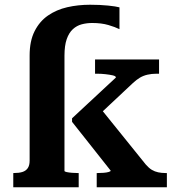

<svg xmlns="http://www.w3.org/2000/svg" viewBox="-20 -790 742 810"><path d="M684 0H388V-60H393Q405 -60 417.5 -61Q430 -62 438.5 -64.5Q447 -67 447 -70L284 -276V-291L469 -463Q469 -469 456 -472Q443 -475 425 -477Q407 -479 391 -479H381V-539H651V-479H640Q620 -479 602.5 -475Q585 -471 570.5 -462.5Q556 -454 540 -439L364 -274L391 -349L595 -96Q608 -81 620.5 -73.5Q633 -66 647.5 -63Q662 -60 678 -60H684ZM105 -556Q105 -617 126 -658.5Q147 -700 182.5 -724.5Q218 -749 263.5 -759.5Q309 -770 360 -770Q402 -770 436 -766.5Q470 -763 484 -759V-667Q466 -676 437 -684.5Q408 -693 369 -693Q346 -693 325 -687.5Q304 -682 287.5 -667Q271 -652 261.5 -625Q252 -598 252 -555V-69Q252 -66 261.5 -64Q271 -62 284 -61Q297 -60 307 -60H312V0H36V-60H39Q60 -60 74.5 -64.5Q89 -69 97 -80.5Q105 -92 105 -112Z"/></svg>

Font: Roboto Serif SemiBold
Style: Regular
Weight: 600
Designer: Greg Gazdowicz
Foundry: Commercial Type
Version: Version 1.008